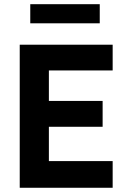

<svg xmlns="http://www.w3.org/2000/svg" viewBox="-20 -887 601 907"><path d="M73.2 0V-675.8H512.2V-554.2H210.9V-410.2H464.8V-288.1H210.9V-126H512.2V0ZM123 -776.9V-867.2H451.2V-776.9Z"/></svg>

Font: Clear Sans
Style: Bold
Weight: 700
Foundry: Intel Corporation
Version: Version 1.00